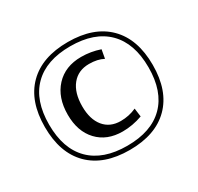

<svg xmlns="http://www.w3.org/2000/svg" viewBox="-112 -791 768 746"><g transform="rotate(-30 272.0 -418.0)"><path d="M451 -239Q388 -176 272 -176Q156 -176 93 -239Q30 -302 30 -418Q30 -534 93 -597Q156 -660 272 -660Q388 -660 451 -597Q514 -534 514 -418Q514 -302 451 -239ZM106.5 -252.5Q164 -195 272 -195Q380 -195 437.5 -252.5Q495 -310 495 -418Q495 -526 437.5 -583.5Q380 -641 272 -641Q164 -641 106.5 -583.5Q49 -526 49 -418Q49 -310 106.5 -252.5ZM284 -252Q214 -252 172.5 -296Q131 -340 131 -415Q131 -492 173.5 -538Q216 -584 288 -584Q331 -584 372 -570L365 -531Q339 -545 301 -545Q252 -545 224 -510.5Q196 -476 196 -415Q196 -357 223 -324Q250 -291 298 -291Q335 -291 368 -306L373 -268Q329 -252 284 -252Z"/></g></svg>

Font: Arapey
Style: Regular
Weight: 400
Designer: Eduardo Rodriguez Tunni
Foundry: Eduardo Rodriguez Tunni
Version: Version 4.000